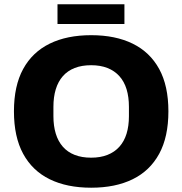

<svg xmlns="http://www.w3.org/2000/svg" viewBox="-20 -863 850 895"><path d="M405 12Q292 12 211.5 -27.5Q131 -67 88 -146Q45 -225 45 -344Q45 -463 88 -541.5Q131 -620 211.5 -659.5Q292 -699 405 -699Q518 -699 598.5 -659.5Q679 -620 722 -541.5Q765 -463 765 -344Q765 -225 722 -146Q679 -67 598.5 -27.5Q518 12 405 12ZM405 -128Q448 -128 481 -141Q514 -154 536.5 -179Q559 -204 570 -240Q581 -276 581 -321V-365Q581 -411 570 -447Q559 -483 536.5 -508Q514 -533 481 -546Q448 -559 405 -559Q361 -559 328 -546Q295 -533 273 -508Q251 -483 240 -447Q229 -411 229 -365V-321Q229 -276 240 -240Q251 -204 273 -179Q295 -154 328 -141Q361 -128 405 -128ZM248 -751V-843H560V-751Z"/></svg>

Font: Archivo SemiBold ExtraBold
Style: Regular
Weight: 800
Version: Version 2.001